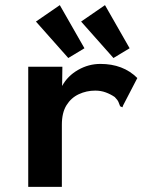

<svg xmlns="http://www.w3.org/2000/svg" viewBox="-20 -728 590 748"><path d="M90 -468H223L222 -393Q243 -432 284 -455.5Q325 -479 371 -479Q460 -479 515 -424L460 -318L457 -310L448 -314Q445 -321 442 -329.5Q439 -338 427 -350Q411 -361 392 -368Q373 -375 351 -375Q317 -375 287 -361Q257 -347 239 -318Q221 -289 221 -242V0H90ZM246 -502 120 -644 213 -708 309 -540ZM422 -502 296 -644 389 -708 485 -540Z"/></svg>

Font: Inconsolata SemiExpanded ExtraBold
Style: Regular
Weight: 800
Width: 6
Monospace: yes
Designer: Raph Levien, Cyreal, Brenton Simpson
Foundry: Raph Levien, Cyreal, Google
Version: Version 3.001; ttfautohint (v1.8.2.53-6de2)